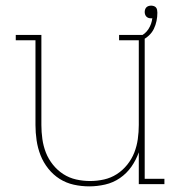

<svg xmlns="http://www.w3.org/2000/svg" viewBox="-20 -654 640 682"><path d="M297 8Q269 8 242 2Q215 -4 192 -18.5Q169 -33 151.5 -55Q134 -77 124 -102.5Q114 -128 110 -155.5Q106 -183 106 -210V-511H36V-530H127V-210Q127 -185 130.5 -160Q134 -135 143 -112Q152 -89 168 -69Q184 -49 205 -35.5Q226 -22 250.5 -16.5Q275 -11 300 -11Q325 -11 349.5 -16.5Q374 -22 395 -35.5Q416 -49 432 -69Q448 -89 457 -112Q466 -135 469.5 -160Q473 -185 473 -210V-511H403V-530H494V-19H564V0H473V-113Q463 -85 446.5 -61.5Q430 -38 406 -21.5Q382 -5 353.5 1.5Q325 8 297 8ZM484 -511 477 -525Q496 -533 507.5 -551Q519 -569 521 -590Q520 -589 518.5 -589Q517 -589 516 -589Q511 -589 507 -590.5Q503 -592 500 -595Q497 -598 495.5 -602.5Q494 -607 494 -611Q494 -616 495.5 -620.5Q497 -625 500 -628Q503 -631 507.5 -632.5Q512 -634 517 -634Q521 -634 526 -632.5Q531 -631 534 -627.5Q537 -624 538 -619Q539 -614 539 -609Q539 -594 536 -579.5Q533 -565 526.5 -551.5Q520 -538 508.5 -527.5Q497 -517 484 -511Z"/></svg>

Font: Iosevka Slab Thin Extended
Style: Regular
Weight: 100
Width: 7
Monospace: yes
Designer: Belleve Invis
Foundry: Belleve Invis
Version: Version 11.1.1; ttfautohint (v1.8.3)